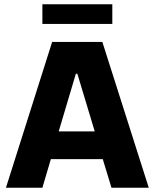

<svg xmlns="http://www.w3.org/2000/svg" viewBox="-20 -886 730 906"><path d="M8 0 226 -688H463L682 0H506L465 -135H220L180 0ZM257 -266H427L345 -538H338ZM180 -773V-866H510V-773Z"/></svg>

Font: Saira Thin
Style: Bold
Weight: 700
Version: Version 1.101